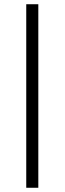

<svg xmlns="http://www.w3.org/2000/svg" viewBox="-20 -750 305 907"><path d="M104 -730H161V137H104Z"/></svg>

Font: Arima Madurai Light
Style: Regular
Weight: 300
Designer: Joana Correia and Natanael Gama
Foundry: NDISCOVER
Version: Version 1.019